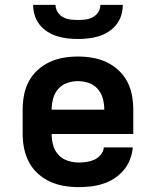

<svg xmlns="http://www.w3.org/2000/svg" viewBox="-20 -760 640 788"><path d="M303 8Q273 8 243 3Q213 -2 185.5 -14.5Q158 -27 135.5 -47.5Q113 -68 99 -94.5Q85 -121 79 -150.5Q73 -180 73 -210V-310Q73 -340 78.5 -369.5Q84 -399 98 -425.5Q112 -452 134.5 -472.5Q157 -493 184 -505.5Q211 -518 240.5 -523Q270 -528 300 -528Q330 -528 359.5 -523Q389 -518 416 -505.5Q443 -493 465.5 -472.5Q488 -452 502 -425.5Q516 -399 521.5 -369.5Q527 -340 527 -310V-210H192Q192 -187 198 -164.5Q204 -142 219.5 -125Q235 -108 257.5 -100.5Q280 -93 303 -93Q319 -93 336 -95.5Q353 -98 368 -105Q383 -112 394 -125.5Q405 -139 406 -155H525Q523 -130 513.5 -105.5Q504 -81 487.5 -61.5Q471 -42 449.5 -28Q428 -14 403.5 -6Q379 2 353.5 5Q328 8 303 8ZM192 -310H408Q408 -333 402 -355.5Q396 -378 381 -395Q366 -412 344.5 -419.5Q323 -427 300 -427Q277 -427 255.5 -419.5Q234 -412 219 -395Q204 -378 198 -355.5Q192 -333 192 -310ZM300 -600Q278 -600 256.5 -602.5Q235 -605 214 -611.5Q193 -618 174.5 -630Q156 -642 142.5 -659Q129 -676 122.5 -697Q116 -718 116 -740H208Q208 -724 216.5 -710.5Q225 -697 239 -689.5Q253 -682 268.5 -680Q284 -678 300 -678Q316 -678 331.5 -680Q347 -682 361 -689.5Q375 -697 383.5 -710.5Q392 -724 392 -740H484Q484 -718 477.5 -697Q471 -676 457.5 -659Q444 -642 425.5 -630Q407 -618 386 -611.5Q365 -605 343.5 -602.5Q322 -600 300 -600Z"/></svg>

Font: Iosevka Book
Style: Bold
Weight: 700
Designer: Belleve Invis
Foundry: Belleve Invis
Version: Version 28.0.7; ttfautohint (v1.8.3)